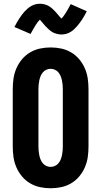

<svg xmlns="http://www.w3.org/2000/svg" viewBox="-20 -996 540 1024"><path d="M250 8Q221 8 193 2Q165 -4 140.5 -18.5Q116 -33 97.5 -55Q79 -77 67.5 -103.5Q56 -130 52 -158Q48 -186 48 -215V-520Q48 -549 52 -577Q56 -605 67.5 -631.5Q79 -658 97.5 -680Q116 -702 140.5 -716.5Q165 -731 193 -737Q221 -743 250 -743Q279 -743 307 -737Q335 -731 359.5 -716.5Q384 -702 402.5 -680Q421 -658 432.5 -631.5Q444 -605 448 -577Q452 -549 452 -520V-215Q452 -186 448 -158Q444 -130 432.5 -103.5Q421 -77 402.5 -55Q384 -33 359.5 -18.5Q335 -4 307 2Q279 8 250 8ZM250 -106Q262 -106 273 -111Q284 -116 291.5 -125Q299 -134 303.5 -145Q308 -156 310.5 -168Q313 -180 314 -191.5Q315 -203 315 -215V-520Q315 -532 314 -543.5Q313 -555 310.5 -567Q308 -579 303.5 -590Q299 -601 291.5 -610Q284 -619 273 -624Q262 -629 250 -629Q238 -629 227 -624Q216 -619 208.5 -610Q201 -601 196.5 -590Q192 -579 189.5 -567Q187 -555 186 -543.5Q185 -532 185 -520V-215Q185 -203 186 -191.5Q187 -180 189.5 -168Q192 -156 196.5 -145Q201 -134 208.5 -125Q216 -116 227 -111Q238 -106 250 -106ZM307 -812Q301 -812 295 -813Q289 -814 283 -815.5Q277 -817 271.5 -819Q266 -821 260.5 -824Q255 -827 250.5 -830.5Q246 -834 241 -838.5Q236 -843 231.5 -847.5Q227 -852 223 -856Q219 -860 215.5 -864.5Q212 -869 207.5 -874Q203 -879 199 -883.5Q195 -888 193 -891Q186 -885 181 -878Q176 -871 170 -862Q164 -853 157.5 -841Q151 -829 143 -815L57 -852Q64 -865 70.5 -877Q77 -889 84 -899Q91 -909 97.5 -918Q104 -927 110.5 -934Q117 -941 126.5 -949.5Q136 -958 146.5 -964Q157 -970 169 -973Q181 -976 193 -976Q205 -976 217 -973Q229 -970 239.5 -964Q250 -958 259.5 -949.5Q269 -941 276.5 -932.5Q284 -924 292 -914.5Q300 -905 307 -897Q314 -903 319 -910Q324 -917 330 -926Q336 -935 342.5 -947Q349 -959 357 -974L443 -936Q436 -923 429.5 -911Q423 -899 416 -889Q409 -879 402.5 -870.5Q396 -862 389.5 -854.5Q383 -847 373.5 -838.5Q364 -830 353.5 -824Q343 -818 331 -815Q319 -812 307 -812Z"/></svg>

Font: Iosevka Curly Heavy
Style: Regular
Weight: 900
Monospace: yes
Designer: Belleve Invis
Foundry: Belleve Invis
Version: Version 22.1.2; ttfautohint (v1.8.4)